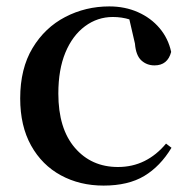

<svg xmlns="http://www.w3.org/2000/svg" viewBox="-20 -563 594 599"><path d="M303 16Q229 16 170 -16Q111 -48 77 -109Q43 -170 43 -256Q43 -349 81.5 -413Q120 -477 183.5 -510Q247 -543 321 -543Q370 -543 410.5 -525Q451 -507 478 -475Q505 -443 514 -401Q503 -359 462 -359Q438 -359 421 -374.5Q404 -390 401 -427L380 -518L440 -476Q411 -494 385.5 -502Q360 -510 332 -510Q284 -510 245 -481Q206 -452 184 -399Q162 -346 162 -271Q162 -162 213.5 -102Q265 -42 348 -42Q393 -42 430.5 -60.5Q468 -79 498 -115L515 -102Q480 -44 430 -14Q380 16 303 16Z"/></svg>

Font: Noto Serif TC SemiBold
Style: Regular
Weight: 600
Version: Version 2.002-H1;hotconv 1.1.0;makeotfexe 2.6.0